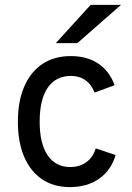

<svg xmlns="http://www.w3.org/2000/svg" viewBox="-20 -752 540 784"><path d="M265 12Q199 12 151.5 -20.2Q104 -52.5 78.5 -112.2Q53 -172 53 -255Q53 -338.5 79 -398.5Q105 -458.5 153.2 -490.8Q201.5 -523 269 -523Q335 -523 381 -492.5Q427 -462 448 -404L366 -374Q353.5 -407 328.8 -424.5Q304 -442 270 -442Q208 -442 175 -394Q142 -346 142 -255Q142 -166 174.5 -118Q207 -70 267 -70Q305.5 -70 332.8 -90Q360 -110 371 -146L452 -119Q433.5 -56 384.5 -22Q335.5 12 265 12ZM208 -576 350 -732H474L296 -576Z"/></svg>

Font: Overpass
Style: Regular
Weight: 400
Designer: Delve Withrington, Dave Bailey, Thomas Jockin
Foundry: Delve Fonts LLC
Version: Version 4.000